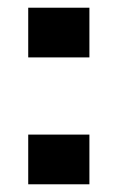

<svg xmlns="http://www.w3.org/2000/svg" viewBox="-20 -478 305 498"><path d="M211.9 0H53.2V-128.9H211.9ZM211.9 -329.1H53.2V-458H211.9Z"/></svg>

Font: LT Superior
Style: Bold
Weight: 400
Designer: Daniel Lyons
Foundry: LyonsType
Version: Version 1.000